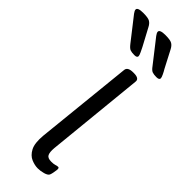

<svg xmlns="http://www.w3.org/2000/svg" viewBox="-274 -733 753 753"><g transform="rotate(45 102.5 -356.0)"><path d="M141 6Q124 6 105 -2Q86 -10 74 -32.5Q62 -55 66 -100L108 -507Q110 -525 140 -525H144Q175 -525 172 -505L131 -96Q129 -72 134.5 -61Q140 -50 160 -50Q174 -50 181 -52.5Q188 -55 194 -55Q200 -55 199 -43Q198 -34 196 -24.5Q194 -15 192 -11Q188 -3 172 1.5Q156 6 141 6ZM217 -576Q203 -576 194.5 -579Q186 -582 176 -596L126 -660Q110 -680 102.5 -690Q95 -700 95 -706Q95 -718 126 -718Q153 -718 163 -712Q173 -706 180 -692L217 -621Q222 -613 227.5 -601.5Q233 -590 233 -585Q233 -576 217 -576ZM95 -576Q80 -576 72 -579Q64 -582 53 -596L3 -660Q-13 -680 -20.5 -690Q-28 -700 -28 -706Q-28 -718 3 -718Q30 -718 40 -712Q50 -706 57 -692L95 -621Q99 -613 104.5 -601.5Q110 -590 110 -585Q110 -576 95 -576Z"/></g></svg>

Font: Asap Condensed Condensed Light
Style: Italic
Weight: 300
Width: 3
Italic angle: -6°
Designer: Pablo Cosgaya
Foundry: Omnibus-Type
Version: Version 3.001; ttfautohint (v1.8.4.7-5d5b)